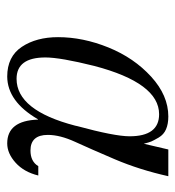

<svg xmlns="http://www.w3.org/2000/svg" viewBox="3 -486 493 540"><g transform="rotate(90 250.0 -215.5)"><path d="M84 -131.8Q84 -201.7 113 -273.4Q142.1 -345.2 195.1 -393.6Q248 -441.9 307.1 -441.9Q328.1 -441.9 343 -435.5Q357.9 -429.2 366.5 -414.6Q375 -399.9 377.4 -394Q379.9 -388.2 383.8 -373L399.9 -441.9H475.1Q457 -360.8 427.5 -291.5Q397.9 -222.2 378.4 -179.7Q358.9 -137.2 358.9 -103Q358.9 -54.2 402.8 -54.2Q433.6 -54.2 446.8 -76.2H473.1Q463.4 -36.1 437.3 -12.5Q411.1 11.2 382.8 11.2Q318.8 11.2 315.9 -75.2H314.9Q265.1 10.7 194.8 11.2Q138.7 11.2 111.3 -29.8Q84 -70.8 84 -131.8ZM141.1 -96.2Q141.1 -15.1 201.2 -15.1Q290 -15.1 333 -180.2Q334 -184.1 334 -185.1Q362.8 -291 362.8 -333Q362.8 -416 300.8 -416Q212.9 -416 165 -233.9Q141.1 -138.2 141.1 -96.2Z"/></g></svg>

Font: CMU Classical Serif
Style: Italic
Weight: 500
Italic angle: -14.04°
Version: Version 0.7.0